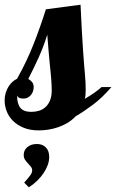

<svg xmlns="http://www.w3.org/2000/svg" viewBox="-52 -551 496 820"><path d="M423.8 -179.2Q384.8 -133.8 345.5 -104.2Q306.2 -74.7 271 -54.2Q255.4 -37.6 236.1 -26.1Q216.8 -14.6 196 -7.6Q175.3 -0.5 154.1 2.7Q132.8 5.9 113.8 5.9Q76.2 5.9 48.6 -5.6Q21 -17.1 2.9 -35.4Q-15.1 -53.7 -23.7 -76.4Q-32.2 -99.1 -32.2 -122.1Q-32.2 -139.6 -27.6 -154.5Q-22.9 -169.4 -15.6 -181.2Q-8.3 -192.9 1.2 -201.4Q10.7 -210 21 -214.8Q63 -290 91.8 -363.5Q120.6 -437 144 -511.2L292 -530.8Q294.9 -465.8 297.6 -418.2Q300.3 -370.6 302.7 -335.7Q305.2 -300.8 307.1 -276.4Q309.1 -252 310.8 -233.2Q312.5 -214.4 313.2 -199Q314 -183.6 314 -167Q314 -155.8 313.2 -146.5Q312.5 -137.2 310.1 -128.9Q332 -141.6 349.9 -154.1Q367.7 -166.5 381.8 -179.2ZM21 -143.1Q21 -107.9 34.9 -90.6Q48.8 -73.2 82 -73.2Q98.6 -73.2 114.3 -77.9Q129.9 -82.5 142.1 -93.5Q154.3 -104.5 161.6 -122.1Q168.9 -139.6 168.9 -166Q168.9 -178.7 168.2 -190.7Q167.5 -202.6 166.5 -216.1Q165.5 -229.5 163.8 -246.1Q162.1 -262.7 159.9 -284.7Q157.7 -306.6 155.3 -335.4Q152.8 -364.3 149.9 -402.8Q134.8 -354 114.3 -308.1Q93.8 -262.2 68.8 -213.9Q78.6 -208.5 85.2 -200.2Q91.8 -191.9 91.8 -179.2Q91.8 -169.9 88.9 -161.1Q85.9 -152.3 80.1 -145.3Q74.2 -138.2 66.2 -134Q58.1 -129.9 47.9 -129.9Q39.6 -129.9 32.2 -132.3Q24.9 -134.8 21 -143.1ZM49.3 110.8Q49.3 90.3 64.9 77.1Q80.6 64 105.5 64Q129.4 64 143.8 78.6Q158.2 93.3 158.2 119.1Q158.2 135.7 151.9 153.6Q145.5 171.4 134 188.5Q122.6 205.6 106.4 221.2Q90.3 236.8 71.3 249L51.3 229Q69.8 208.5 77.6 197.3Q85.4 186 85.4 176.8Q85.4 168 79.8 160.9Q74.2 153.8 67.4 146.7Q60.5 139.6 54.9 131.3Q49.3 123 49.3 110.8Z"/></svg>

Font: Lobster
Style: Regular
Weight: 400
Designer: Pablo Impallari
Foundry: Pablo Impallari
Version: Version 1.007; ttfautohint (v1.1) -l 8 -r 50 -G 50 -x 14 -D 